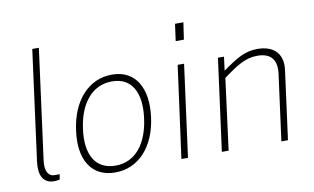

<svg xmlns="http://www.w3.org/2000/svg" viewBox="-76 -897 1733 1061"><g transform="rotate(-10 790.0 -366.0)"><path d="M151 -1C157 -1 170 -2 182 -5L187 -34H156C130 -34 103 -58 113 -126L195 -742H158L76 -126C66 -55 85 -1 151 -1Z M492 10C627 10 719 -99 739 -257C760 -415 700 -526 566 -526C431 -526 338 -414 318 -255C296 -98 357 10 492 10ZM500 -27C385 -27 338 -120 357 -257C375 -395 446 -489 560 -489C673 -489 719 -396 700 -257C682 -119 613 -27 500 -27Z M1006 -742H959L946 -647H992ZM970 -516H934L864 0H901Z M1091 0H1129L1181 -399C1263 -459 1310 -489 1376 -489C1456 -489 1485 -443 1474 -367L1425 0H1462L1513 -383C1525 -468 1482 -526 1382 -526C1312 -526 1264 -496 1184 -439L1194 -516H1160Z"/></g></svg>

Font: United Sans Thin
Style: Italic
Weight: 100
Italic angle: -8°
Designer: Pablo Impallari, Rodrigo Fuenzalida (Modified by Dan O. Williams)
Version: Version 1.000;PS 001.000;hotconv 1.0.88;makeotf.lib2.5.64775